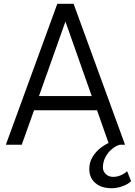

<svg xmlns="http://www.w3.org/2000/svg" viewBox="-20 -765 713 1015"><path d="M11 0 283 -745H369L641 0H557L493 -182H160L95 0ZM186 -257H465L314 -685H338ZM452 129Q452 92 470.5 62.5Q489 33 519 11.5Q549 -10 583 -20H614V0Q594 5 573 22Q552 39 538 64.5Q524 90 524 121Q524 140 539 155Q554 170 579 170Q598 170 617.5 162Q637 154 652 140L673 193Q655 210 626.5 220Q598 230 569 230Q515 230 483.5 202Q452 174 452 129Z"/></svg>

Font: Kosmopol Plus Jakarta Sans
Style: Regular
Weight: 400
Designer: Gumpita Rahayu
Foundry: Tokotype
Version: Version 2.006